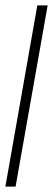

<svg xmlns="http://www.w3.org/2000/svg" viewBox="-24 -695 198 715"><path d="M-4 0H34L153.5 -675H115Z"/></svg>

Font: Anybody Condensed ExtraLight
Style: Italic
Weight: 250
Width: 3
Italic angle: -10°
Version: Version 1.113;gftools[0.9.25]